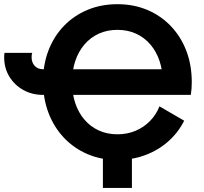

<svg xmlns="http://www.w3.org/2000/svg" viewBox="-20 -755 977 921"><path d="M473.6 -71.8H612.8V146.5H473.6ZM134.8 -501.5Q132.8 -496.8 132.2 -491.6Q131.6 -486.3 131.6 -480.5Q131.6 -455.1 146.4 -439Q161.1 -422.9 186.5 -422.9V-299.8Q134.3 -299.8 92 -323.2Q49.8 -346.7 24.9 -387.5Q0 -428.2 0 -480.5Q0 -485.8 0.4 -491.1Q0.7 -496.3 1.5 -501.5ZM895.3 -299.8H754.2Q757.3 -314 759 -329.5Q760.7 -345 760.7 -361.3Q760.7 -416.3 745.5 -462Q730.2 -507.8 701.5 -541.4Q672.9 -575 632.8 -593.4Q592.8 -611.8 543.2 -611.8Q493.7 -611.8 453.6 -593.4Q413.6 -575 384.9 -541.4Q356.2 -507.8 340.9 -462Q325.7 -416.3 325.7 -361.3Q325.7 -306.4 340.9 -260.6Q356.2 -214.8 384.9 -181.3Q413.6 -147.7 453.6 -129.3Q493.7 -110.8 543.2 -110.8Q590.1 -110.8 629.6 -127.3Q669.2 -143.8 699 -174Q728.8 -204.1 744.9 -244.9L863.5 -176Q834.5 -118.4 786.5 -76.2Q738.5 -33.9 676.5 -10.9Q614.5 12.2 543.2 12.2Q465.1 12.2 399.8 -15.7Q334.5 -43.7 286.6 -94.4Q238.8 -145 212.6 -213.6Q186.5 -282.2 186.5 -363.8Q186.5 -445.3 212.6 -513.2Q238.8 -581.1 286.6 -630.7Q334.5 -680.4 399.8 -707.6Q465.1 -734.9 543.2 -734.9Q621.6 -734.9 686.8 -707.3Q752 -679.7 799.8 -629.5Q847.7 -579.3 873.8 -511.1Q899.9 -442.9 899.9 -361.3Q899.9 -345.5 898.8 -330.1Q897.7 -314.7 895.3 -299.8ZM835.4 -422.9 754.2 -299.8H186.5V-422.9Z"/></svg>

Font: Giphurs
Style: Regular
Weight: 400
Version: Version 2.010